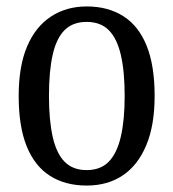

<svg xmlns="http://www.w3.org/2000/svg" viewBox="-20 -566 538 596"><path d="M249 10Q183 10 135.5 -20Q88 -50 63 -111.5Q38 -173 38 -268Q38 -360 64 -421.5Q90 -483 138 -514.5Q186 -546 249 -546Q315 -546 362.5 -516Q410 -486 435 -424.5Q460 -363 460 -268Q460 -177 434 -115Q408 -53 361 -21.5Q314 10 249 10ZM249 -38Q292 -38 317.5 -64Q343 -90 355 -141.5Q367 -193 367 -268Q367 -345 355 -396Q343 -447 317.5 -472.5Q292 -498 249 -498Q206 -498 180.5 -472.5Q155 -447 143.5 -396Q132 -345 132 -268Q132 -193 143.5 -141.5Q155 -90 180.5 -64Q206 -38 249 -38Z"/></svg>

Font: Noto Serif Condensed
Style: Regular
Weight: 400
Width: 3
Designer: Monotype Design Team
Foundry: Monotype Imaging Inc.
Version: Version 2.015